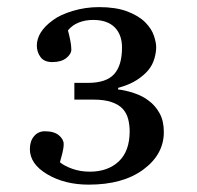

<svg xmlns="http://www.w3.org/2000/svg" viewBox="-20 -729 540 527"><path d="M388.2 -452.6Q406.2 -439.5 418 -418.2Q429.7 -397 429.7 -366.7Q429.7 -305.2 373.5 -263.7Q317.4 -222.2 223.6 -222.2Q157.7 -222.2 109.9 -250.5Q62 -278.8 62 -319.8Q62 -341.8 73.5 -355.2Q85 -368.7 103 -368.7Q128.4 -368.7 141.6 -357.7Q154.8 -346.7 154.8 -333.5Q154.8 -322.8 151.1 -308.1Q147.5 -293.5 144.5 -283.7Q156.7 -273.4 178.7 -265.6Q200.7 -257.8 226.6 -257.8Q275.9 -257.8 305.9 -285.9Q335.9 -314 335.9 -368.7Q335.9 -385.7 331.8 -402.1Q327.6 -418.5 316.9 -430.2Q306.2 -441.9 286.4 -448.7Q266.6 -455.6 236.3 -455.6H184.1V-501.5H221.2Q271.5 -501.5 293.2 -525.4Q314.9 -549.3 314.9 -598.6Q314.9 -633.8 294.7 -654.1Q274.4 -674.3 235.8 -674.3Q213.9 -674.3 195.8 -667Q177.7 -659.7 166.5 -645.5Q168.9 -637.2 172.4 -620.8Q175.8 -604.5 175.8 -593.3Q175.8 -580.6 161.9 -569.6Q147.9 -558.6 123.5 -558.6Q101.1 -558.6 91.1 -572.5Q81.1 -586.4 81.1 -604Q81.1 -622.1 91.8 -639.6Q102.5 -657.2 125.5 -673.8Q145 -688.5 179.7 -699Q214.4 -709.5 252 -709.5Q297.4 -709.5 328.9 -697.8Q360.4 -686 378.9 -667.5Q396.5 -649.4 402.6 -630.6Q408.7 -611.8 408.7 -599.6Q408.7 -585 403.6 -567.6Q398.4 -550.3 387.2 -536.6Q375.5 -522.5 355.7 -509.5Q335.9 -496.6 304.2 -487.8V-483.4Q324.2 -481.4 348.1 -473.4Q372.1 -465.3 388.2 -452.6Z"/></svg>

Font: UniBurma_GGSerif
Style: Book
Weight: 400
Designer: Victor San Kho Lin (for Burmese only and related typography optimization with it)
Foundry: http://www.unimm.org
Version: 2.0